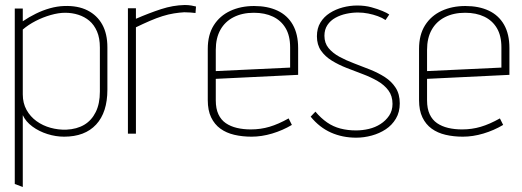

<svg xmlns="http://www.w3.org/2000/svg" viewBox="-20 -534 2085 767"><path d="M409 -176V-345Q409 -399 388.5 -436Q368 -473 329.5 -492.5Q291 -512 236 -510Q208 -509 179.5 -501Q151 -493 123.5 -479.5Q96 -466 71 -449V-500H39V201L71 213V-74Q83 -48 109.5 -28.5Q136 -9 169.5 1.5Q203 12 236 12Q319 12 364 -36.5Q409 -85 409 -176ZM379 -344V-168Q379 -120 362.5 -86.5Q346 -53 316.5 -35.5Q287 -18 245 -16Q213 -15 182 -23.5Q151 -32 126 -50Q101 -68 86 -95Q71 -122 71 -157V-416Q93 -435 122 -450Q151 -465 182.5 -474Q214 -483 240 -483Q268 -483 293 -475Q318 -467 337 -451Q356 -435 367.5 -408.5Q379 -382 379 -344Z M761 -482 763 -508Q756 -510 744 -512Q732 -514 718 -514Q671 -513 623.5 -497.5Q576 -482 523 -459V-501H491V0H523V-425Q552 -439 578.5 -450.5Q605 -462 629 -469.5Q653 -477 675 -480.5Q697 -484 716 -485Q729 -485 741.5 -484Q754 -483 761 -482Z M842 -133V-219L1171 -235V-342Q1171 -398 1149.5 -435.5Q1128 -473 1088.5 -491.5Q1049 -510 995 -510Q942 -510 900 -490.5Q858 -471 834 -433Q810 -395 810 -339V-134Q810 -93 823.5 -65Q837 -37 860.5 -20Q884 -3 916 4.5Q948 12 985 12Q1025 12 1067 -0.5Q1109 -13 1146 -35L1133 -61Q1092 -38 1056.5 -27.5Q1021 -17 982 -17Q952 -17 926.5 -23Q901 -29 882 -42Q863 -55 852.5 -77.5Q842 -100 842 -133ZM1139 -345V-264L842 -250V-335Q842 -382 860.5 -415Q879 -448 913.5 -465.5Q948 -483 994 -483Q1038 -483 1070.5 -467.5Q1103 -452 1121 -421.5Q1139 -391 1139 -345Z M1520 -454 1535 -476Q1527 -482 1508 -490Q1489 -498 1463.5 -505Q1438 -512 1407 -512Q1378 -512 1349.5 -504.5Q1321 -497 1297.5 -482Q1274 -467 1260 -444Q1246 -421 1246 -389Q1246 -355 1262.5 -331.5Q1279 -308 1306 -291.5Q1333 -275 1365 -262.5Q1397 -250 1429 -238Q1461 -226 1488 -210.5Q1515 -195 1531.5 -173Q1548 -151 1548 -119Q1548 -92 1534.5 -72Q1521 -52 1500 -38.5Q1479 -25 1453.5 -19Q1428 -13 1402 -13Q1369 -13 1340 -20.5Q1311 -28 1286.5 -45Q1262 -62 1240 -88L1221 -68Q1256 -25 1302 -4.5Q1348 16 1403 16Q1434 16 1465 7.5Q1496 -1 1521 -17.5Q1546 -34 1561.5 -60Q1577 -86 1577 -121Q1577 -158 1560.5 -183.5Q1544 -209 1517.5 -226Q1491 -243 1458.5 -256Q1426 -269 1394 -281Q1362 -293 1335.5 -307.5Q1309 -322 1292.5 -342Q1276 -362 1276 -391Q1276 -416 1288 -434Q1300 -452 1320 -463Q1340 -474 1363.5 -479Q1387 -484 1410 -484Q1431 -484 1451 -480Q1471 -476 1489 -469.5Q1507 -463 1520 -454Z M1686 -133V-219L2015 -235V-342Q2015 -398 1993.5 -435.5Q1972 -473 1932.5 -491.5Q1893 -510 1839 -510Q1786 -510 1744 -490.5Q1702 -471 1678 -433Q1654 -395 1654 -339V-134Q1654 -93 1667.5 -65Q1681 -37 1704.5 -20Q1728 -3 1760 4.5Q1792 12 1829 12Q1869 12 1911 -0.5Q1953 -13 1990 -35L1977 -61Q1936 -38 1900.5 -27.5Q1865 -17 1826 -17Q1796 -17 1770.5 -23Q1745 -29 1726 -42Q1707 -55 1696.5 -77.5Q1686 -100 1686 -133ZM1983 -345V-264L1686 -250V-335Q1686 -382 1704.5 -415Q1723 -448 1757.5 -465.5Q1792 -483 1838 -483Q1882 -483 1914.5 -467.5Q1947 -452 1965 -421.5Q1983 -391 1983 -345Z"/></svg>

Font: Advent Pro ExtraLight
Style: Regular
Weight: 250
Version: Version 3.000